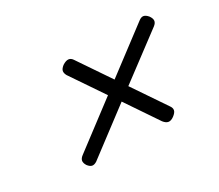

<svg xmlns="http://www.w3.org/2000/svg" viewBox="-88 -849 939 824"><g transform="rotate(-30 381.5 -437.0)"><path d="M573 -223Q558 -212 546 -214Q534 -216 523 -230L415 -390L191 -221Q178 -213 168 -215Q158 -217 148 -230Q139 -244 141 -255Q143 -266 157 -276L378 -443L267 -607Q260 -620 262 -630Q264 -640 278 -651Q295 -662 307 -661Q319 -660 327 -648L436 -487L656 -653Q669 -663 679.5 -661Q690 -659 701 -646Q711 -632 710 -621Q709 -610 696 -600L473 -433L584 -269Q593 -257 591 -246Q589 -235 573 -223Z"/></g></svg>

Font: Playwrite CU Light
Style: Regular
Weight: 300
Designer: Veronika Burian, José Scaglione
Foundry: TypeTogether
Version: Version 1.002